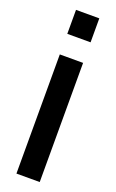

<svg xmlns="http://www.w3.org/2000/svg" viewBox="-144 -761 481 798"><g transform="rotate(20 97.0 -362.0)"><path d="M45 -618V-724H148V-618ZM45 0V-527H148V0Z"/></g></svg>

Font: Archivo SemiBold ExtraCondensed
Style: Regular
Weight: 600
Width: 2
Version: Version 2.001